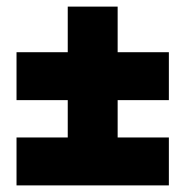

<svg xmlns="http://www.w3.org/2000/svg" viewBox="-20 -635 561 581"><path d="M336 -615V-477H491V-332H336V-219H491V-74H30V-219H185V-332H30V-477H185V-615Z"/></svg>

Font: Roundo
Style: Bold
Weight: 700
Designer: Namrata Goyal (Gurmukhi), Shiva Nallaperumal (Latin)
Foundry: Indian Type Foundry
Version: Version 1.000;PS 1.0;hotconv 1.0.88;makeotf.lib2.5.647800